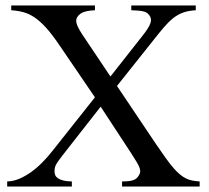

<svg xmlns="http://www.w3.org/2000/svg" viewBox="-20 -682 763 702"><path d="M426.3 0V-18.6Q451.2 -18.6 464.6 -22.5Q478 -26.4 484.9 -36.6Q490.2 -43.9 491.9 -50.3Q493.7 -56.6 491.2 -65.4Q488.8 -74.2 481.2 -87.2Q473.6 -100.1 460 -121.1L348.1 -292L208.5 -113.8Q198.7 -101.1 192.9 -92.8Q187 -84.5 184.1 -78.4Q181.2 -72.3 180.2 -67.1Q179.2 -62 179.2 -56.2Q179.2 -48.3 181.9 -41.7Q184.6 -35.2 191.7 -30.3Q198.7 -25.4 210.9 -22.2Q223.1 -19 242.7 -18.6V0H6.3V-18.6Q28.3 -19 50.3 -28.3Q72.3 -37.6 93.5 -52.7Q114.7 -67.9 134 -87.4Q153.3 -106.9 169.9 -127.9L327.1 -326.2L196.3 -518.1Q170.9 -555.7 149.4 -579.6Q127.9 -603.5 107.7 -617.4Q87.4 -631.3 66.4 -637.2Q45.4 -643.1 21 -644.5V-662.1H327.1V-644.5Q289.1 -643.1 273.4 -631.3Q266.1 -625.5 262.2 -619.1Q258.3 -612.8 258.8 -604Q259.3 -595.2 264.9 -583.5Q270.5 -571.8 281.7 -554.7L383.8 -402.3L501.5 -551.8Q522.5 -578.1 529.3 -595.5Q536.1 -612.8 526.4 -625.5Q522.9 -630.4 518.8 -633.8Q514.6 -637.2 507.6 -639.4Q500.5 -641.6 489.3 -642.8Q478 -644 460 -644.5V-662.1H695.8V-644.5Q668.9 -643.1 649.4 -636Q629.9 -628.9 613 -615.5Q596.2 -602.1 579.3 -582.3Q562.5 -562.5 541 -535.2L407.7 -367.7L550.3 -155.3Q570.3 -126 585.7 -104.5Q601.1 -83 614 -68.1Q627 -53.2 638.2 -43.9Q649.4 -34.7 660.6 -29.3Q671.9 -23.9 683.8 -21.7Q695.8 -19.5 710 -18.6V0Z"/></svg>

Font: Doulos SIL Am
Style: Regular
Weight: 400
Designer: Walt Agee, Victor Gaultney, Peter Martin, Debbi Hosken, Becca Hirsbrunner
Foundry: SIL International
Version: Version 5.000